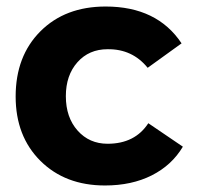

<svg xmlns="http://www.w3.org/2000/svg" viewBox="-20 -563 603 589"><path d="M433 -355Q386 -413 310 -412Q253 -412 217.5 -372Q182 -332 182 -268Q182 -203 218 -162.5Q254 -122 310 -122Q394 -122 435 -185L541 -113Q507 -56 445.5 -25Q384 6 302 6Q180 6 104 -69.5Q28 -145 28 -267Q28 -391 104 -467Q180 -543 304 -543Q462 -543 537 -430Z"/></svg>

Font: Montserrat-Arabic SemiBold
Style: Regular
Weight: 600
Designer: Mohamed Gaber
Foundry: Kief Type Foundry
Version: Version 5.008;PS 005.008;hotconv 1.0.88;makeotf.lib2.5.64775